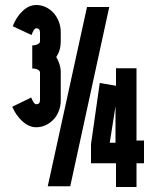

<svg xmlns="http://www.w3.org/2000/svg" viewBox="-20 -748 596 768"><path d="M442 -177V-323L419 -177ZM526 -186H556V-95H526V0H444V-95H344V-171L379 -416L444 -405V-475H526ZM328 -720H417L261 -3H171ZM140 -618Q140 -635 125 -635Q120 -635 115 -627Q110 -619 106 -608L31 -643Q45 -680 70.5 -704Q96 -728 125 -728Q145 -728 163 -719.5Q181 -711 194.5 -696Q208 -681 215.5 -661Q223 -641 223 -618V-582Q223 -547 205 -520Q213 -507 218 -491Q223 -475 223 -458V-347Q223 -324 215.5 -304.5Q208 -285 194.5 -270.5Q181 -256 163 -247.5Q145 -239 125 -239Q96 -239 70 -262.5Q44 -286 29 -321L105 -358Q115 -331 125 -331Q140 -331 140 -347V-458Q140 -465 131 -469.5Q122 -474 109 -474V-566Q123 -567 131.5 -571.5Q140 -576 140 -582Z"/></svg>

Font: Berliner Wand
Style: Regular
Weight: 400
Designer: Peter Wiegel
Foundry: Peter Wiegel
Version: Version 1.000